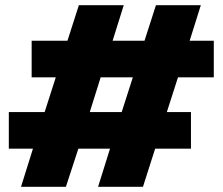

<svg xmlns="http://www.w3.org/2000/svg" viewBox="-20 -720 858 740"><path d="M61 0H234L282 -147H404L358 0H531L578 -147H716V-288H623L666 -422H804V-563H711L754 -700H581L537 -563H414L457 -700H284L240 -563H102V-422H195L152 -288H14V-147H107ZM326 -288 368 -422H492L449 -288Z"/></svg>

Font: Fixel Text ExtraBold
Style: Regular
Weight: 800
Width: 4
Designer: AlfaBravo + MacPaw
Foundry: Kyrylo Tkachov, Marchela Mozhyna, Serhii Makarenko, Maria Weinstein, Zakhar Kryvoshyya
Version: Version 1.211